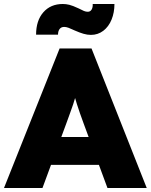

<svg xmlns="http://www.w3.org/2000/svg" viewBox="-32 -943 756 963"><path d="M-12 0 267 -700H427L704 0H507L387 -325Q377 -352 369 -375Q361 -398 354 -420Q347 -442 340.5 -465Q334 -488 329 -515L361 -516Q355 -487 348.5 -464Q342 -441 335 -420Q328 -399 319.5 -376Q311 -353 301 -325L181 0ZM124 -116 183 -256H507L562 -116ZM343 -790Q324 -799 312 -803.5Q300 -808 290 -808Q275 -808 267 -797.5Q259 -787 259 -769H149Q149 -840 185.5 -881.5Q222 -923 283 -923Q299 -923 315.5 -919Q332 -915 362 -901Q379 -892 389 -888Q399 -884 408 -884Q421 -884 427.5 -895Q434 -906 433 -923H542Q542 -880 527.5 -844.5Q513 -809 486 -788.5Q459 -768 424 -768Q406 -768 387 -773.5Q368 -779 343 -790Z"/></svg>

Font: Mach ExtraBold
Style: Regular
Weight: 800
Version: Version 1.002